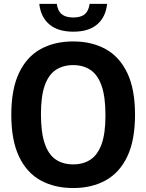

<svg xmlns="http://www.w3.org/2000/svg" viewBox="-20 -964 758 994"><path d="M359 9.5Q262.5 9.5 190.5 -30Q118.5 -69.5 78.5 -153.5Q38.5 -237.5 38.5 -370Q38.5 -502.5 78.5 -586.5Q118.5 -670.5 190.5 -710Q262.5 -749.5 359 -749.5Q455 -749.5 527 -709.8Q599 -670 639 -586.2Q679 -502.5 679 -370Q679 -237.5 639 -153.8Q599 -70 527 -30.2Q455 9.5 359 9.5ZM359 -113Q411 -113 448.2 -137.5Q485.5 -162 505.8 -217.5Q526 -273 526 -366.5Q526 -463.5 505.8 -520.5Q485.5 -577.5 448 -602.2Q410.5 -627 359 -627Q307 -627 269.5 -602.5Q232 -578 212 -522.5Q192 -467 192 -373.5Q192 -276.5 212 -219.5Q232 -162.5 269.2 -137.8Q306.5 -113 359 -113ZM359.5 -800Q279.5 -800 235 -838.2Q190.5 -876.5 183.5 -944H274Q279 -907.5 299.5 -890.5Q320 -873.5 359.5 -873.5Q399 -873.5 419 -890.5Q439 -907.5 444 -944H534.5Q527.5 -876 483.5 -838Q439.5 -800 359.5 -800Z"/></svg>

Font: Encode Sans Semi Condensed
Style: Bold
Weight: 700
Width: 4
Designer: Multiple Designers
Foundry: Impallari Type
Version: Version 3.000; ttfautohint (v1.8.3) -l 8 -r 50 -G 200 -x 14 